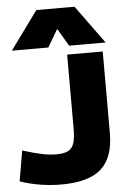

<svg xmlns="http://www.w3.org/2000/svg" viewBox="-65 -1046 729 1102"><g transform="rotate(-5 300.0 -495.0)"><path d="M243 10Q182 10 121 0Q60 -10 6 -29L36 -204Q108 -182 150.5 -173.5Q193 -165 230 -165Q273 -165 297 -177Q321 -189 331 -218.5Q341 -248 341 -300V-730H546V-260Q546 -119 473.5 -54.5Q401 10 243 10ZM27 -780 187 -1000H407L567 -780H357L298 -880H296L237 -780Z"/></g></svg>

Font: M PLUS 1 Black
Style: Regular
Weight: 900
Designer: Coji Morishita
Foundry: UNDERFOREST DESIGN
Version: Version 1.001